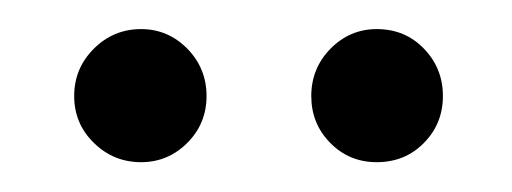

<svg xmlns="http://www.w3.org/2000/svg" viewBox="-20 -706 352 132"><path d="M77 -594.5Q95.5 -594.5 108.8 -607.8Q122 -621 122 -640Q122 -659 108.8 -672.5Q95.5 -686 77 -686Q58 -686 44.5 -672.5Q31 -659 31 -640Q31 -621 44.5 -607.8Q58 -594.5 77 -594.5ZM239 -594.5Q258.5 -594.5 271.5 -607.8Q284.5 -621 284.5 -640Q284.5 -659 271.5 -672.5Q258.5 -686 239 -686Q220.5 -686 207.2 -672.5Q194 -659 194 -640Q194 -621 207 -607.8Q220 -594.5 239 -594.5Z"/></svg>

Font: Anybody ExtraCondensed Black
Style: Regular
Weight: 900
Width: 2
Version: Version 1.113;gftools[0.9.25]